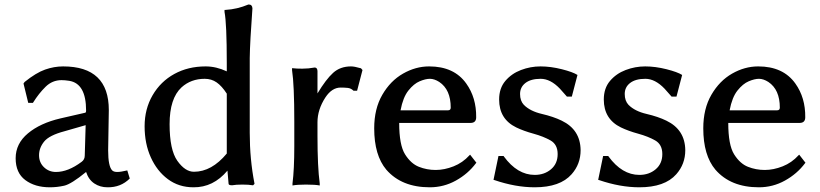

<svg xmlns="http://www.w3.org/2000/svg" viewBox="-20 -794 3556 833"><path d="M242.2 -280.3 348.6 -304.7Q353.5 -304.7 353.5 -314.5Q353.5 -431.6 280.3 -443.4Q261.7 -446.3 247.1 -446.3Q207 -446.3 177.7 -417.5Q148.4 -388.7 124 -349.6L123 -347.7H102.5L82 -431.6L86.9 -438.5Q136.7 -478.5 175.8 -492.2Q214.8 -505.9 253.9 -505.9Q452.1 -505.9 452.1 -316.4L449.2 -141.6Q449.2 -72.3 466.8 -54.7Q473.6 -47.9 488.8 -47.9Q503.9 -47.9 532.2 -54.7L543 -19.5Q503.9 19.5 446.3 18.6Q414.1 18.6 389.2 2Q364.3 -14.6 353.5 -47.9Q289.1 4.9 258.3 11.7Q227.5 18.6 196.3 18.6Q131.8 18.6 89.8 -12.7Q47.9 -43.9 47.9 -107.4Q47.9 -170.9 101.1 -215.3Q154.3 -259.8 242.2 -280.3ZM222.7 -47.9Q275.4 -47.9 334 -91.8Q347.7 -101.6 347.7 -119.1L351.6 -251L259.8 -224.6Q193.4 -207 171.4 -179.7Q149.4 -152.3 149.4 -120.6Q149.4 -88.9 170.9 -68.4Q192.4 -47.9 222.7 -47.9Z M872.1 -505.9Q918 -505.9 963.9 -484.4V-521.5Q963.9 -691.4 954.1 -742.2V-751H958Q1008.8 -753.9 1057.6 -774.4H1059.6Q1074.2 -774.4 1075.2 -757.8Q1064.5 -612.3 1063.5 -542V-217.8Q1063.5 -103.5 1084 2V3.9L1078.1 9.8H1076.2Q1059.6 6.8 1031.7 6.8Q1003.9 6.8 987.3 9.8H986.3Q971.7 9.8 971.7 2.9L966.8 -53.7Q905.3 19.5 819.3 18.6Q755.9 18.6 708.5 -16.6Q661.1 -51.8 634.3 -111.3Q607.4 -170.9 607.4 -246.1Q607.4 -321.3 642.1 -380.9Q676.8 -440.4 736.3 -473.1Q795.9 -505.9 872.1 -505.9ZM821.3 -48.8Q898.4 -48.8 963.9 -127.9V-387.7Q942.4 -420.9 919.9 -436.5Q897.5 -452.1 868.2 -452.1Q808.6 -452.1 767.6 -415Q715.8 -367.2 715.8 -255.4Q715.8 -143.6 749.5 -96.2Q783.2 -48.8 821.3 -48.8Z M1247.1 -489.3V-498H1251Q1264.6 -496.1 1291.5 -496.1Q1318.4 -496.1 1344.7 -501H1345.7Q1356.4 -501 1357.4 -486.3V-388.7Q1394.5 -450.2 1425.3 -478Q1456.1 -505.9 1502.9 -505.9Q1517.6 -505.9 1544.9 -498H1545.9L1552.7 -490.2L1529.3 -400.4H1513.7Q1502.9 -411.1 1488.8 -412.6Q1474.6 -414.1 1458 -414.1Q1419.9 -414.1 1391.6 -371.1Q1357.4 -318.4 1357.4 -263.7V-204.1Q1357.4 -69.3 1367.2 2V10.7Q1347.7 6.8 1307.6 6.8Q1269.5 6.8 1249 10.7V2Q1256.8 -58.6 1256.8 -160.2V-266.6Q1256.8 -426.8 1247.1 -489.3Z M1603.5 -237.3Q1603.5 -322.3 1638.7 -382.8Q1673.8 -443.4 1728.5 -474.6Q1783.2 -505.9 1841.8 -505.9Q1950.2 -505.9 2002.9 -431.6Q2046.9 -370.1 2045.9 -285.2Q2045.9 -260.7 2021.5 -260.7H1711.9Q1711.9 -165 1737.3 -124.5Q1762.7 -84 1797.4 -70.3Q1832 -56.6 1870.1 -56.6Q1908.2 -56.6 1947.8 -72.3Q1987.3 -87.9 2016.6 -120.1L2019.5 -123L2046.9 -87.9L2044.9 -85.9Q2010.7 -40 1958 -10.7Q1905.3 18.6 1844.7 18.6Q1722.7 18.6 1656.2 -57.6Q1603.5 -120.1 1603.5 -237.3ZM1717.8 -315.4H1923.8Q1935.5 -315.4 1935.5 -327.1Q1935.5 -405.3 1885.7 -438.5Q1864.3 -452.1 1845.2 -452.1Q1826.2 -452.1 1800.8 -441.4Q1775.4 -430.7 1752 -401.4Q1728.5 -372.1 1717.8 -315.4Z M2121.1 -13.7 2142.6 -117.2H2165L2166 -115.2Q2224.6 -35.2 2299.8 -35.2Q2341.8 -35.2 2370.6 -59.6Q2399.4 -84 2399.4 -125.5Q2399.4 -167 2368.7 -184.6Q2337.9 -202.1 2294.9 -213.9Q2252 -225.6 2219.7 -241.2Q2145.5 -277.3 2145.5 -362.3Q2145.5 -411.1 2172.4 -442.9Q2199.2 -474.6 2240.2 -490.2Q2281.2 -505.9 2325.2 -505.9Q2369.1 -505.9 2417.5 -493.7Q2465.8 -481.4 2485.4 -468.8L2460.9 -375H2439.5L2409.2 -409.2Q2368.2 -452.1 2325.7 -452.1Q2283.2 -452.1 2259.8 -434.1Q2236.3 -416 2236.3 -386.2Q2236.3 -356.4 2252.9 -338.9Q2280.3 -311.5 2330.6 -299.8Q2380.9 -288.1 2417 -270.5Q2498 -231.4 2499 -142.6Q2499 -82 2460 -38.1Q2410.2 18.6 2299.8 18.6Q2216.8 18.6 2125 -12.7Z M2575.2 -13.7 2596.7 -117.2H2619.1L2620.1 -115.2Q2678.7 -35.2 2753.9 -35.2Q2795.9 -35.2 2824.7 -59.6Q2853.5 -84 2853.5 -125.5Q2853.5 -167 2822.8 -184.6Q2792 -202.1 2749 -213.9Q2706.1 -225.6 2673.8 -241.2Q2599.6 -277.3 2599.6 -362.3Q2599.6 -411.1 2626.5 -442.9Q2653.3 -474.6 2694.3 -490.2Q2735.4 -505.9 2779.3 -505.9Q2823.2 -505.9 2871.6 -493.7Q2919.9 -481.4 2939.5 -468.8L2915 -375H2893.6L2863.3 -409.2Q2822.3 -452.1 2779.8 -452.1Q2737.3 -452.1 2713.9 -434.1Q2690.4 -416 2690.4 -386.2Q2690.4 -356.4 2707 -338.9Q2734.4 -311.5 2784.7 -299.8Q2835 -288.1 2871.1 -270.5Q2952.1 -231.4 2953.1 -142.6Q2953.1 -82 2914.1 -38.1Q2864.3 18.6 2753.9 18.6Q2670.9 18.6 2579.1 -12.7Z M3031.2 -237.3Q3031.2 -322.3 3066.4 -382.8Q3101.6 -443.4 3156.2 -474.6Q3210.9 -505.9 3269.5 -505.9Q3377.9 -505.9 3430.7 -431.6Q3474.6 -370.1 3473.6 -285.2Q3473.6 -260.7 3449.2 -260.7H3139.6Q3139.6 -165 3165 -124.5Q3190.4 -84 3225.1 -70.3Q3259.8 -56.6 3297.9 -56.6Q3335.9 -56.6 3375.5 -72.3Q3415 -87.9 3444.3 -120.1L3447.3 -123L3474.6 -87.9L3472.7 -85.9Q3438.5 -40 3385.7 -10.7Q3333 18.6 3272.5 18.6Q3150.4 18.6 3084 -57.6Q3031.2 -120.1 3031.2 -237.3ZM3145.5 -315.4H3351.6Q3363.3 -315.4 3363.3 -327.1Q3363.3 -405.3 3313.5 -438.5Q3292 -452.1 3272.9 -452.1Q3253.9 -452.1 3228.5 -441.4Q3203.1 -430.7 3179.7 -401.4Q3156.2 -372.1 3145.5 -315.4Z"/></svg>

Font: GenEi LateMin v2
Style: Medium
Weight: 500
Designer: o_tamon (Modified)
Foundry: o_tamon / Adobe Systems Incorporated / FONT 910 / Philipp H. Poll
Version: Version 2.1;Original Version 1.004